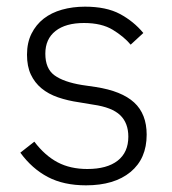

<svg xmlns="http://www.w3.org/2000/svg" viewBox="-20 -544 517 576"><path d="M238 12Q171 12 123.5 -13Q76 -38 41 -86L83 -119Q115 -77 153 -57Q191 -37 242 -37Q301 -37 333 -62Q365 -87 365 -134Q365 -175 340.5 -198.5Q316 -222 260 -230L218 -237Q183 -242 154 -252Q125 -262 104.5 -279Q84 -296 72.5 -320.5Q61 -345 61 -380Q61 -416 74.5 -443Q88 -470 111 -488Q134 -506 166 -515Q198 -524 235 -524Q299 -524 340 -502Q381 -480 410 -445L372 -410Q352 -434 318.5 -454.5Q285 -475 232 -475Q177 -475 146.5 -451Q116 -427 116 -383Q116 -338 143.5 -318Q171 -298 226 -289L267 -283Q345 -271 382.5 -236.5Q420 -202 420 -140Q420 -68 371.5 -28Q323 12 238 12Z"/></svg>

Font: IBM Plex Sans Hebrew Light
Style: Regular
Weight: 300
Designer: Mike Abbink, Paul van der Laan, Pieter van Rosmalen, Yanek Iontef
Foundry: Bold Monday
Version: Version 1.2